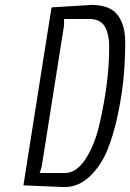

<svg xmlns="http://www.w3.org/2000/svg" viewBox="-20 -752 528 779"><path d="M241 7Q236 7 75 0L189 -722L351 -732Q426 -732 457 -691.5Q488 -651 488 -581.5Q488 -512 482 -443Q476 -374 459 -291Q442 -208 416 -144Q390 -80 344.5 -36.5Q299 7 241 7ZM243 -50Q290 -50 327.5 -107.5Q365 -165 384 -250Q423 -419 423 -559Q423 -616 404.5 -645.5Q386 -675 342 -675H240V-650L149 -75L141 -50Z"/></svg>

Font: Economica
Style: Italic
Weight: 400
Designer: Vicente Lamonaca
Foundry: Vicente Lamonaca
Version: Version 1.100